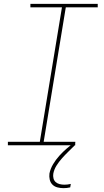

<svg xmlns="http://www.w3.org/2000/svg" viewBox="-20 -755 540 998"><path d="M21 0V-18H187L302 -717H138V-735H488V-717H322L207 -18H371V0ZM310 223Q294 223 278.5 219Q263 215 252.5 204.5Q242 194 238.5 178.5Q235 163 237 147Q242 122 256 98.5Q270 75 288.5 54.5Q307 34 328 16Q349 -2 372 -18L369 0Q352 17 335 33.5Q318 50 302 68Q286 86 273.5 106Q261 126 257 148Q255 160 258 172Q261 184 269.5 191.5Q278 199 290 202Q302 205 315 205Q323 205 331 204Q339 203 348 201L345 219Q336 221 327.5 222Q319 223 310 223Z"/></svg>

Font: Iosevka Curly Thin
Style: Italic
Weight: 100
Italic angle: -9°
Monospace: yes
Designer: Belleve Invis
Foundry: Belleve Invis
Version: Version 22.1.2; ttfautohint (v1.8.4)